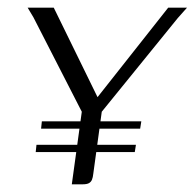

<svg xmlns="http://www.w3.org/2000/svg" viewBox="-20 -480 507 500"><path d="M167 0 193 -189 67 -435 52 -460H120L234 -227L418 -460H467L443 -433L245 -189L223 -28Q222 -18 219.5 -12Q217 -6 211.5 -3Q206 0 195 0ZM89 -164H348L345 -145H87ZM75 -103H334L331 -84H73Z"/></svg>

Font: Genos Thin Light
Style: Italic
Weight: 300
Italic angle: -8°
Version: Version 1.010